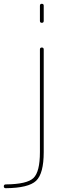

<svg xmlns="http://www.w3.org/2000/svg" viewBox="-24 -770 381 1010"><path d="M6 220Q-4 220 -4 210Q-4 200 7 200Q118 199 152 166.5Q186 134 186 30V-510Q186 -520 196 -520Q206 -520 206 -510V30Q206 143 166 181Q126 219 6 220ZM186 -660V-740Q186 -750 196 -750Q206 -750 206 -740V-660Q206 -650 196 -650Q186 -650 186 -660Z"/></svg>

Font: Rounded Mplus 1c Thin
Style: Regular
Weight: 250
Version: Version 1.059.20150529